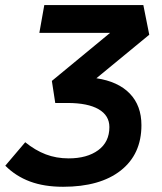

<svg xmlns="http://www.w3.org/2000/svg" viewBox="-20 -713 626 743"><path d="M224.1 9.8Q150.9 9.8 95.9 -10.7Q41 -31.2 0.5 -71.8L77.6 -162.6Q116.2 -131.3 157 -115.7Q197.8 -100.1 245.6 -100.1Q316.9 -100.1 360.1 -131.8Q403.3 -163.6 403.3 -221.2Q403.3 -266.1 361.6 -290.3Q319.8 -314.5 241.2 -314.5H193.8L180.7 -399.9L406.2 -585.9H132.3L151.4 -693.4H534.7L557.6 -578.6L353 -410.2Q437.5 -397.5 482.4 -350.8Q527.3 -304.2 527.3 -228.5Q527.3 -116.2 447.3 -53.2Q367.2 9.8 224.1 9.8Z"/></svg>

Font: Cascadia Code NF SemiBold
Style: Italic
Weight: 600
Italic angle: -10°
Monospace: yes
Designer: Aaron Bell
Foundry: Saja Typeworks
Version: Version 2404.023; ttfautohint (v1.8.4)